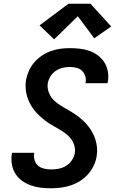

<svg xmlns="http://www.w3.org/2000/svg" viewBox="-20 -1001 640 1029"><path d="M255 8Q227 8 199.5 5Q172 2 146.5 -7Q121 -16 99.5 -31Q78 -46 63.5 -68.5Q49 -91 44 -118Q39 -145 43 -173Q44 -175 44 -177.5Q44 -180 45 -182H164Q164 -181 163.5 -180Q163 -179 163 -178Q160 -159 166 -141Q172 -123 185.5 -112Q199 -101 217.5 -97Q236 -93 255 -93Q275 -93 295.5 -97Q316 -101 334.5 -112.5Q353 -124 365 -142Q377 -160 381 -180Q384 -203 377.5 -223.5Q371 -244 358 -260Q345 -276 328 -288Q311 -300 293 -310.5Q275 -321 257 -331.5Q239 -342 222.5 -354.5Q206 -367 191 -381Q176 -395 163 -411.5Q150 -428 140.5 -446.5Q131 -465 125 -485Q119 -505 117.5 -527Q116 -549 119 -571Q124 -597 135 -621.5Q146 -646 163.5 -666.5Q181 -687 204 -702.5Q227 -718 252 -727Q277 -736 302.5 -739.5Q328 -743 354 -743Q381 -743 408 -740Q435 -737 460 -728Q485 -719 505.5 -703.5Q526 -688 539.5 -666.5Q553 -645 558 -618Q563 -591 558 -564Q558 -562 557.5 -559.5Q557 -557 556 -555H438Q438 -556 438 -557Q438 -558 439 -559Q442 -577 436.5 -594Q431 -611 418.5 -622.5Q406 -634 389 -638Q372 -642 354 -642Q335 -642 315.5 -637.5Q296 -633 279 -621.5Q262 -610 251 -592.5Q240 -575 236 -555Q233 -533 239.5 -512Q246 -491 258.5 -475Q271 -459 288 -447Q305 -435 323.5 -424.5Q342 -414 359.5 -403.5Q377 -393 394 -380.5Q411 -368 426 -354Q441 -340 453.5 -324Q466 -308 476 -289.5Q486 -271 492 -251Q498 -231 500 -209Q502 -187 498 -164Q494 -138 482 -113Q470 -88 451.5 -67Q433 -46 409 -31Q385 -16 359.5 -7.5Q334 1 307.5 4.5Q281 8 255 8ZM270 -790 192 -865 347 -981H465L576 -859L485 -796L397 -914Z"/></svg>

Font: Iosevka Curly Extended
Style: Bold Italic
Weight: 700
Width: 7
Italic angle: -9°
Monospace: yes
Designer: Belleve Invis
Foundry: Belleve Invis
Version: Version 11.1.0; ttfautohint (v1.8.3)